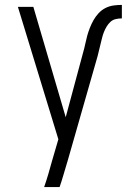

<svg xmlns="http://www.w3.org/2000/svg" viewBox="-20 -548 540 783"><path d="M160 215Q169 189 177 162Q185 135 192 109L218 20L53 -520H116L248 -70L319 -334Q324 -351 327.5 -368Q331 -385 335.5 -401.5Q340 -418 346.5 -434.5Q353 -451 361.5 -466Q370 -481 382 -494Q394 -507 409.5 -515Q425 -523 442 -525.5Q459 -528 477 -528V-473Q464 -473 451.5 -470Q439 -467 430 -458.5Q421 -450 414.5 -439Q408 -428 403.5 -416.5Q399 -405 396 -392.5Q393 -380 390 -368Q387 -356 384 -343.5Q381 -331 378 -319L257 104L251 124Q244 147 237.5 169.5Q231 192 223 215Z"/></svg>

Font: Iosevka Light
Style: Regular
Weight: 300
Monospace: yes
Designer: Belleve Invis
Foundry: Belleve Invis
Version: Version 32.5.0; ttfautohint (v1.8.4)